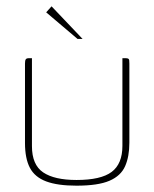

<svg xmlns="http://www.w3.org/2000/svg" viewBox="-20 -583 488 607"><path d="M81 -399V-121Q81 -62 116.5 -38Q152 -14 222 -14Q299 -14 333 -39.5Q367 -65 367 -122V-399Q368 -399 369.5 -399Q371 -399 372 -399Q373 -399 374.5 -399Q376 -399 377 -399Q383 -399 385.5 -397.5Q388 -396 388.5 -392.5Q389 -389 389 -382V-132Q389 -88 375.5 -57.5Q362 -27 326 -11.5Q290 4 222 4Q162 4 126 -9.5Q90 -23 74.5 -52.5Q59 -82 59 -131V-382Q59 -392 61.5 -395.5Q64 -399 71 -399Q74 -399 76 -399Q78 -399 81 -399ZM225 -460 126 -544 143 -563 241 -460Z"/></svg>

Font: Genos Thin
Style: Regular
Weight: 100
Designer: Robert E. Leuschke
Foundry: Robert E. Leuschke
Version: Version 1.010